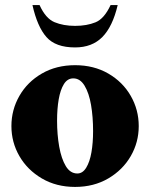

<svg xmlns="http://www.w3.org/2000/svg" viewBox="-20 -727 592 757"><path d="M276 10Q202 10 145 -23.5Q88 -57 56.5 -111.5Q25 -166 25 -230Q25 -294 56.5 -349Q88 -404 145 -437Q202 -470 276 -470Q350 -470 407 -437Q464 -404 495.5 -349Q527 -294 527 -230Q527 -166 495.5 -111.5Q464 -57 407 -23.5Q350 10 276 10ZM285 -43Q306 -43 320 -66Q334 -89 340.5 -126.5Q347 -164 347 -210Q347 -266 339 -313Q331 -360 313.5 -389Q296 -418 269 -418Q246 -418 232 -395.5Q218 -373 211.5 -335.5Q205 -298 205 -251Q205 -196 213.5 -148.5Q222 -101 239.5 -72Q257 -43 285 -43ZM276 -540Q199 -540 163 -581Q127 -622 108 -707H136Q160 -654 195 -639.5Q230 -625 276 -625Q322 -625 356.5 -639Q391 -653 416 -707H444Q424 -622 383.5 -581Q343 -540 276 -540Z"/></svg>

Font: Spectral ExtraBold
Style: Regular
Weight: 800
Designer: Jean-Baptiste Levee
Foundry: Production Type
Version: Version 2.001